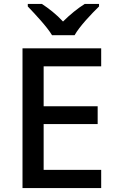

<svg xmlns="http://www.w3.org/2000/svg" viewBox="-20 -961 597 981"><path d="M246 -781H361C386 -826 448 -891 486 -928V-941H413C378 -919 338 -887 302 -851C269 -887 229 -918 194 -941H122V-928C158 -890 219 -826 246 -781ZM497 0V-93H203V-327H479V-418H203V-622H497V-714H95V0Z"/></svg>

Font: Noto Sans Arabic UI Md
Style: Regular
Weight: 500
Designer: Monotype Design Team, Nadine Chahine and Nizar Qandah
Foundry: Monotype Imaging Inc.
Version: Version 2.010